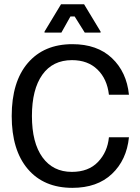

<svg xmlns="http://www.w3.org/2000/svg" viewBox="-20 -870 657 902"><path d="M320 12.5Q185.8 12.5 110.4 -76.2Q35 -165 35 -325Q35 -485.8 110.8 -574.2Q186.7 -662.5 320 -662.5Q436.7 -662.5 505.8 -597.1Q575 -531.7 585.8 -425H491.7Q483.3 -499.2 437.9 -543.3Q392.5 -587.5 318.3 -587.5Q227.5 -587.5 178.8 -518.8Q130 -450 130 -325Q130 -199.2 179.6 -130.8Q229.2 -62.5 317.5 -62.5Q395.8 -62.5 440.4 -109.2Q485 -155.8 491.7 -225H585.8Q575 -118.3 505.8 -52.9Q436.7 12.5 320 12.5ZM189.2 -716.7V-721.7L266.7 -850H375L452.5 -721.7V-716.7H378.3L330.8 -792.5H310.8L268.3 -716.7Z"/></svg>

Font: Familjen Grotesk GF
Style: Regular
Weight: 400
Designer: Anders Wikstroem, Jonas Baeckman, Matilda Gysing, Kristian Moeller
Foundry: Familjen STHLM AB
Version: Version 2.000; Beta; Release 4; Build 6